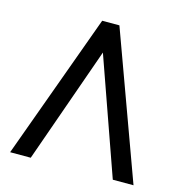

<svg xmlns="http://www.w3.org/2000/svg" viewBox="-105 -808 866 905"><g transform="rotate(15 327.5 -355.5)"><path d="M325.2 -566.9 125 0H24.4L283.2 -710.9H367.2L626.5 0H525.4Z"/></g></svg>

Font: MAUL
Style: Regular
Weight: 400
Designer: MAUL
Version: Version 1.0; 2020; ttfautohint (v1.8.3)